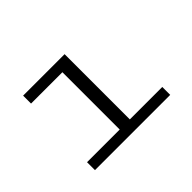

<svg xmlns="http://www.w3.org/2000/svg" viewBox="-117 -949 1234 1234"><g transform="rotate(-45 500.0 -332.5)"><path d="M158 0H842V-72H547V-665H170V-593H455V-72H158Z"/></g></svg>

Font: Inconsolata UltraExpanded
Style: Regular
Weight: 400
Width: 9
Monospace: yes
Designer: Raph Levien, Cyreal, Brenton Simpson
Foundry: Raph Levien, Cyreal, Google
Version: Version 3.100